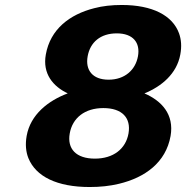

<svg xmlns="http://www.w3.org/2000/svg" viewBox="-20 -741 747 771"><path d="M252 -366C174 -337 102 -281 87 -195C81 -161 84 -131 94 -106C124 -32 209 10 340 10C382 10 421 6 458 -3C562 -28 646 -88 665 -195C680 -282 629 -336 560 -366C629 -394 690 -445 704 -522C710 -554 708 -582 699 -607C673 -679 592 -721 469 -721C429 -721 392 -717 358 -708C260 -683 182 -624 164 -522C150 -445 193 -394 252 -366ZM361 -104C286 -104 249 -143 260 -205C271 -268 321 -307 395 -307C470 -307 507 -268 496 -205C485 -143 435 -104 361 -104ZM416 -421C351 -421 322 -460 332 -515C342 -571 383 -607 449 -607C514 -607 544 -570 534 -515C524 -460 481 -421 416 -421Z"/></svg>

Font: Asimov
Style: XWidIt
Weight: 500
Designer: Google
Version: Version 2.000980; 2014